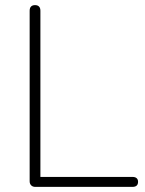

<svg xmlns="http://www.w3.org/2000/svg" viewBox="-20 -731 567 751"><path d="M118 0Q108 0 102 -6Q96 -12 96 -22V-689Q96 -700 101.5 -705.5Q107 -711 117 -711Q127 -711 132.5 -705.5Q138 -700 138 -689V-39H498Q509 -39 514.5 -34Q520 -29 520 -20Q520 -10 514.5 -5Q509 0 498 0Z"/></svg>

Font: Nunito ExtraLight
Style: Regular
Weight: 200
Designer: Vernon Adams
Foundry: Vernon Adams
Version: Version 3.602;April 4, 2023;FontCreator 14.0.0.2856 64-bit